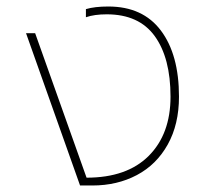

<svg xmlns="http://www.w3.org/2000/svg" viewBox="-20 -570 630 590"><path d="M244 -517V-542Q271 -550 313 -550Q419 -550 474.5 -476Q530 -402 530 -273Q530 -188 495.5 -126Q461 -64 400.5 -32Q340 0 264 0H226L60 -468H88L246 -24Q370 -24 437 -91Q504 -158 504 -273Q504 -392 455.5 -459Q407 -526 308 -526Q270 -526 244 -517Z"/></svg>

Font: Prompt Thin
Style: Regular
Weight: 100
Designer: Katatrad Team
Foundry: CadsonDemak
Version: Version 1.030